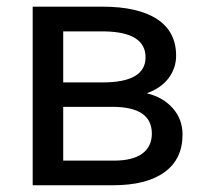

<svg xmlns="http://www.w3.org/2000/svg" viewBox="-20 -548 611 568"><path d="M76.7 0V-528.3H282.7Q388.2 -528.3 444.6 -491.5Q501 -454.6 501 -383.3Q501 -346.7 479 -317.1Q457 -287.6 414.1 -272Q461.9 -260.7 491 -228Q520 -195.3 520 -149.9Q520 -77.1 466.6 -38.6Q413.1 0 315.4 0ZM167 -231.9V-72.8H316.4Q373 -72.8 401.1 -93.8Q429.2 -114.7 429.2 -152.8Q429.2 -231.9 313 -231.9ZM167 -304.2H283.7Q410.6 -304.2 410.6 -378.4Q410.6 -452.6 290.5 -455.1H167Z"/></svg>

Font: Roboto
Style: Regular
Weight: 400
Designer: Google
Version: Version 2.001047; 2015